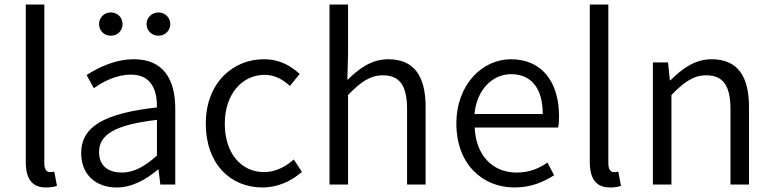

<svg xmlns="http://www.w3.org/2000/svg" viewBox="-20 -816 3418 849"><path d="M183 13C206 13 219 10 232 6L220 -57C209 -55 205 -55 201 -55C187 -55 176 -66 176 -93V-796H94V-99C94 -27 121 13 183 13Z M496 13C564 13 626 -22 678 -66H681L689 0H755V-335C755 -465 703 -554 572 -554C485 -554 409 -514 363 -484L395 -426C436 -455 494 -486 559 -486C652 -486 675 -414 674 -341C442 -315 339 -257 339 -139C339 -41 407 13 496 13ZM518 -53C463 -53 418 -79 418 -144C418 -218 483 -264 674 -286V-128C619 -79 572 -53 518 -53ZM470 -658C500 -658 522 -681 522 -709C522 -738 500 -761 470 -761C440 -761 418 -738 418 -709C418 -681 440 -658 470 -658ZM681 -658C710 -658 733 -681 733 -709C733 -738 710 -761 681 -761C651 -761 628 -738 628 -709C628 -681 651 -658 681 -658Z M1141 13C1206 13 1268 -14 1315 -56L1279 -111C1245 -80 1199 -55 1148 -55C1044 -55 974 -141 974 -269C974 -398 1049 -485 1150 -485C1195 -485 1230 -465 1262 -436L1305 -489C1267 -524 1218 -554 1147 -554C1010 -554 890 -450 890 -269C890 -91 999 13 1141 13Z M1437 0H1519V-396C1575 -453 1616 -483 1673 -483C1748 -483 1780 -437 1780 -333V0H1862V-343C1862 -481 1810 -554 1697 -554C1623 -554 1567 -513 1516 -462L1519 -575V-796H1437Z M2255 13C2329 13 2384 -12 2430 -41L2401 -97C2360 -69 2318 -53 2264 -53C2156 -53 2084 -132 2079 -252H2448C2451 -266 2452 -283 2452 -301C2452 -457 2374 -554 2239 -554C2115 -554 1998 -445 1998 -269C1998 -92 2112 13 2255 13ZM2078 -312C2089 -423 2160 -488 2240 -488C2328 -488 2380 -427 2380 -312Z M2677 13C2700 13 2713 10 2726 6L2714 -57C2703 -55 2699 -55 2695 -55C2681 -55 2670 -66 2670 -93V-796H2588V-99C2588 -27 2615 13 2677 13Z M2867 0H2949V-396C3005 -453 3046 -483 3103 -483C3178 -483 3210 -437 3210 -333V0H3292V-343C3292 -481 3240 -554 3127 -554C3053 -554 2997 -513 2945 -461H2942L2934 -540H2867Z"/></svg>

Font: ChiuKong Gothic CL Normal
Style: Regular
Weight: 350
Designer: Ryoko NISHIZUKA 西塚涼子 (kana, bopomofo & ideographs); Paul D. Hunt (Latin, Greek & Cyrillic); Sandoll Communications 산돌커뮤니
Foundry: Adobe
Version: Version 1.300